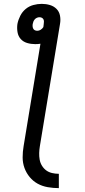

<svg xmlns="http://www.w3.org/2000/svg" viewBox="-20 -755 440 992"><path d="M284 217Q255 217 226.5 212Q198 207 174.5 194Q151 181 133.5 160Q116 139 106.5 113Q97 87 97 58Q97 29 102 0L189 -529Q182 -528 175.5 -527.5Q169 -527 162 -527Q140 -527 120 -533Q100 -539 87 -553.5Q74 -568 70.5 -589Q67 -610 70 -631Q74 -652 84.5 -673Q95 -694 112.5 -708.5Q130 -723 152 -729Q174 -735 196 -735Q218 -735 238 -729Q258 -723 272 -709Q286 -695 290 -674Q294 -653 290 -631L186 0Q183 18 182.5 35.5Q182 53 185 70Q188 87 197 101.5Q206 116 219 125.5Q232 135 249 139Q266 143 284 143ZM173 -596Q182 -596 190.5 -601.5Q199 -607 204 -615L206 -631Q207 -637 207 -643.5Q207 -650 204.5 -655Q202 -660 196.5 -663Q191 -666 184 -666Q178 -666 171.5 -663.5Q165 -661 160 -655.5Q155 -650 152.5 -643.5Q150 -637 149 -631Q148 -625 148.5 -618.5Q149 -612 152 -606.5Q155 -601 160.5 -598.5Q166 -596 173 -596Z"/></svg>

Font: Iosevka Aile Oblique
Style: Regular
Weight: 400
Italic angle: -9°
Designer: Belleve Invis
Foundry: Belleve Invis
Version: Version 31.1.0; ttfautohint (v1.8.4)